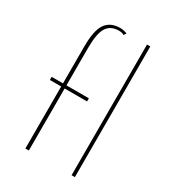

<svg xmlns="http://www.w3.org/2000/svg" viewBox="-183 -857 861 957"><g transform="rotate(30 247.0 -378.5)"><path d="M115 0V-357H50V-375H115V-585Q115 -682 142.5 -719.5Q170 -757 225 -757Q243 -757 265 -749L256 -735Q251 -738 243.5 -740Q236 -742 226 -742Q179 -742 157 -708.5Q135 -675 135 -589V-375H264V-357H135V0ZM381 -752H400V0H381Z"/></g></svg>

Font: Synthetic Thin
Style: Regular
Weight: 100
Designer: Santiago Orozco
Foundry: Typemade
Version: Version 2.000; ttfautohint (v1.8.4.7-5d5b)